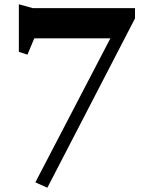

<svg xmlns="http://www.w3.org/2000/svg" viewBox="-20 -612 698 896"><path d="M610 -526 201 264 145 239 495 -433H140L108 -357L68 -370V-592L133 -574H610Z"/></svg>

Font: Inknut Antiqua SemiBold
Style: Regular
Weight: 600
Designer: Claus Eggers Sørensen
Foundry: Claus Eggers Sørensen
Version: Version 1.003; ttfautohint (v1.8.2) -l 8 -r 50 -G 200 -x 14 